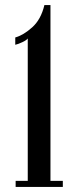

<svg xmlns="http://www.w3.org/2000/svg" viewBox="-20 -741 312 761"><path d="M42 0V-24H90V-588.5Q85 -581.5 68.5 -573.8Q52 -566 40.5 -563.5V-592.5Q73 -601.5 107.8 -632.8Q142.5 -664 156 -721H180V-24H229V0Z"/></svg>

Font: Imbue 50pt Medium
Style: Regular
Weight: 500
Designer: Tyler Finck
Foundry: Etcetera Type Company
Version: Version 1.102; ttfautohint (v1.8.3)